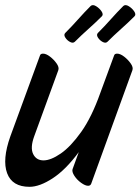

<svg xmlns="http://www.w3.org/2000/svg" viewBox="-28 -681 542 741"><path d="M483 -410 324 28Q321 36 312 36Q301 36 285 24.5Q269 13 259 -2.5Q249 -18 252 -28L276 -94Q226 -26 175.5 7Q125 40 86 40Q19 40 -0.5 -12.5Q-20 -65 12 -155L126 -466Q128 -474 138 -474Q150 -474 165 -462.5Q180 -451 190.5 -436Q201 -421 197 -410L104 -155Q88 -111 100 -86.5Q112 -62 140 -62Q168 -62 206.5 -88.5Q245 -115 285.5 -172Q326 -229 359 -322L412 -466Q414 -474 424 -474Q436 -474 451 -462.5Q466 -451 476.5 -436Q487 -421 483 -410ZM224 -554Q250 -580 273.5 -606.5Q297 -633 322 -658Q330 -665 343 -657Q356 -649 364 -637Q372 -625 365 -618Q340 -593 313.5 -569.5Q287 -546 261 -520Q254 -513 242.5 -519Q231 -525 224 -536Q217 -547 224 -554ZM350 -554Q376 -580 399.5 -606.5Q423 -633 448 -658Q456 -665 469 -657Q482 -649 490 -637Q498 -625 491 -618Q466 -593 439.5 -569.5Q413 -546 387 -520Q380 -513 368.5 -519Q357 -525 350 -536Q343 -547 350 -554Z"/></svg>

Font: Story Script
Style: Regular
Weight: 400
Designer: Lana Roulhac, Ben Buysse
Version: Version 1.000; ttfautohint (v1.8.4.7-5d5b)